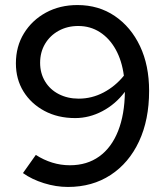

<svg xmlns="http://www.w3.org/2000/svg" viewBox="-20 -731 662 761"><path d="M287 -711Q371 -711 435 -667.5Q499 -624 535 -548Q571 -472 571 -371Q571 -256 531 -170.5Q491 -85 418.5 -37.5Q346 10 249 10Q202 10 154 -5Q106 -20 71 -45L122 -117Q153 -97 187 -86.5Q221 -76 257 -76Q325 -76 373.5 -111Q422 -146 448 -211.5Q474 -277 475 -367Q438 -318 386 -290.5Q334 -263 278 -263Q209 -263 156 -291.5Q103 -320 73 -368.5Q43 -417 43 -480Q43 -547 75 -599Q107 -651 162 -681Q217 -711 287 -711ZM292 -340Q344 -340 390.5 -364.5Q437 -389 471 -431Q463 -491 438.5 -535Q414 -579 376 -603.5Q338 -628 290 -628Q247 -628 212.5 -609Q178 -590 158.5 -557Q139 -524 139 -482Q139 -441 158.5 -408.5Q178 -376 213 -358Q248 -340 292 -340Z"/></svg>

Font: Red Hat Display SemiBold
Style: Regular
Weight: 600
Designer: Pentagram, MCKL
Foundry: Pentagram, MCKL
Version: Version 1.023